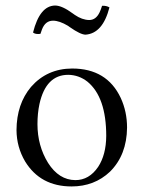

<svg xmlns="http://www.w3.org/2000/svg" viewBox="-20 -668 522 698"><path d="M304.2 -595.2Q328.6 -595.2 341.8 -622.6Q346.7 -632.8 351.1 -647Q366.7 -647.9 377.9 -641.1Q353.5 -546.4 291 -542Q272.9 -542 233.9 -569.3Q229.5 -572.3 227.1 -574.2Q195.8 -592.8 172.9 -592.8Q145 -592.8 132.8 -561.5Q129.9 -553.7 127 -544.9Q108.4 -542.5 100.1 -549.8Q124.5 -647 180.2 -647.9Q205.6 -647.9 245.1 -618.7Q249.5 -615.2 252 -613.8Q278.3 -595.7 304.2 -595.2ZM40 -194.8Q40.5 -290 92.8 -352.1Q150.9 -418.5 242.2 -418.9Q368.7 -418.9 418.9 -312Q441.9 -262.2 441.9 -204.1Q440.9 -104.5 379.9 -43.9Q323.2 9.8 240.2 9.8Q127 9.8 71.3 -81.1Q40.5 -133.3 40 -194.8ZM228 -396Q147 -396 123.5 -290Q116.2 -255.9 116.2 -216.8Q116.2 -138.2 154.8 -75.7Q194.3 -13.7 253.9 -13.2Q304.2 -13.2 336.9 -61.5Q365.7 -105.5 366.2 -173.8Q366.2 -314.9 297.9 -371.1Q266.6 -395.5 228 -396Z"/></svg>

Font: Linux Libertine Display O
Style: Regular
Weight: 400
Designer: Philipp H. Poll
Foundry: Philipp H. Poll
Version: Version 5.0.9